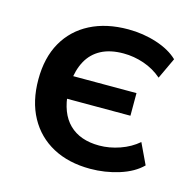

<svg xmlns="http://www.w3.org/2000/svg" viewBox="-83 -601 710 697"><g transform="rotate(15 272.0 -252.5)"><path d="M313 10Q232 10 172.5 -22Q113 -54 80.5 -113.5Q48 -173 48 -255Q48 -337 81 -395Q114 -453 174.5 -484Q235 -515 317 -515Q373 -515 424 -498.5Q475 -482 505 -453L468 -374Q438 -400 400 -413Q362 -426 323 -426Q273 -426 239 -408Q205 -390 186.5 -356Q168 -322 164 -275L151 -299H405V-214H151L164 -239Q169 -160 210 -120Q251 -80 323 -80Q361 -80 400 -93.5Q439 -107 468 -132L505 -54Q474 -23 421.5 -6.5Q369 10 313 10Z"/></g></svg>

Font: Mulish ExtraLight
Style: Regular
Weight: 200
Designer: Vernon Adams
Foundry: Vernon Adams
Version: Version 3.603